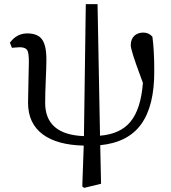

<svg xmlns="http://www.w3.org/2000/svg" viewBox="-20 -692 831 931"><path d="M388 219 379 212 386 14Q257 11 188 -40Q116 -93 116 -194Q116 -230 118 -299Q120 -361 120 -391Q120 -433 113 -447Q104 -463 76 -463Q67 -463 47 -461Q41 -460 38 -460L28 -485Q61 -530 112 -530Q162 -530 183 -502Q205 -473 205 -404Q205 -368 202 -305Q199 -236 199 -194Q199 -39 387 -32L396 -672H453L465 -34Q563 -42 612 -101Q663 -162 673 -290Q669 -300 662 -320Q614 -448 614 -473Q614 -503 633 -520Q650 -534 675 -534Q702 -534 719 -514Q728 -449 728 -349Q729 -178 664 -89Q600 -1 466 12L470 199Z"/></svg>

Font: GenRyuMin TW M
Style: Regular
Weight: 500
Version: Version 1.501;PS 1;hotconv 16.6.51;makeotf.lib2.5.65220